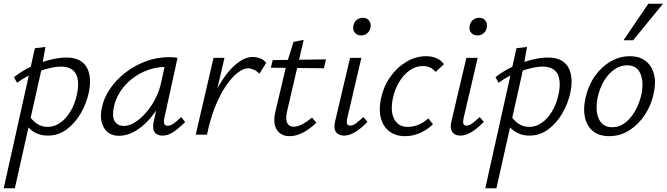

<svg xmlns="http://www.w3.org/2000/svg" viewBox="-43 -726 3594 1035"><path d="M-23 289 145 -466 202 -473 180 -349 37 289ZM216 5Q183 5 156.5 -6.5Q130 -18 112 -37.5Q94 -57 86 -80L111 -108Q128 -79 154 -60.5Q180 -42 214 -42Q250 -42 281.5 -64Q313 -86 337 -126Q361 -166 372 -218Q387 -289 366 -328Q345 -367 285 -367Q263 -367 234 -361Q205 -355 173 -344Q141 -333 109 -317Q77 -301 49 -280L32 -310Q77 -345 128 -368.5Q179 -392 228 -404Q277 -416 314 -416Q368 -416 398.5 -392.5Q429 -369 438 -327.5Q447 -286 437 -233Q424 -169 392 -114.5Q360 -60 315 -27.5Q270 5 216 5Z M599 6Q542 6 517.5 -37Q493 -80 505 -140Q516 -198 550.5 -248Q585 -298 635.5 -336.5Q686 -375 745.5 -396.5Q805 -418 868 -418Q883 -418 894 -417Q905 -416 914 -414L843 -90Q834 -48 860 -48Q876 -48 894 -61Q912 -74 934 -95L955 -68Q920 -33 891 -14Q862 5 834 5Q815 5 801.5 -3Q788 -11 784 -28.5Q780 -46 786 -73L824 -243L861 -277Q849 -221 822 -170Q795 -119 758.5 -79Q722 -39 681 -16.5Q640 6 599 6ZM624 -47Q654 -47 686 -67.5Q718 -88 746.5 -121.5Q775 -155 795.5 -196Q816 -237 825 -278L849 -389L882 -362Q875 -364 866 -364.5Q857 -365 848 -365Q799 -365 753 -348Q707 -331 669 -301.5Q631 -272 604.5 -231Q578 -190 569 -140Q561 -94 577 -70.5Q593 -47 624 -47Z M1040 0Q1070 -133 1117 -226.5Q1164 -320 1217.5 -369.5Q1271 -419 1319 -419Q1338 -419 1359 -411.5Q1380 -404 1392 -387L1355 -328Q1344 -342 1326 -350Q1308 -358 1294 -358Q1269 -358 1237.5 -333.5Q1206 -309 1174.5 -262.5Q1143 -216 1116.5 -150Q1090 -84 1073 0ZM1012 0 1108 -414H1167L1071 0Z M1518 8Q1472 8 1449.5 -26Q1427 -60 1441 -122L1503 -384L1539 -500L1594 -511L1505 -128Q1495 -86 1504.5 -64.5Q1514 -43 1540 -43Q1561 -43 1586 -56Q1611 -69 1639 -92L1662 -65Q1625 -28 1588 -10Q1551 8 1518 8ZM1417 -361 1427 -402 1714 -406 1703 -358Z M1812 5Q1793 5 1779.5 -3.5Q1766 -12 1761.5 -29.5Q1757 -47 1764 -74L1844 -414H1905L1829 -89Q1825 -71 1827.5 -60Q1830 -49 1845 -49Q1860 -49 1876.5 -61.5Q1893 -74 1916 -95L1938 -69Q1904 -34 1872.5 -14.5Q1841 5 1812 5ZM1904 -535Q1889 -535 1878.5 -542Q1868 -549 1863.5 -561Q1859 -573 1862 -587Q1865 -606 1879 -618Q1893 -630 1913 -630Q1928 -630 1938 -623Q1948 -616 1952.5 -604Q1957 -592 1954 -577Q1951 -559 1937 -547Q1923 -535 1904 -535Z M2141 8Q2091 8 2057 -17Q2023 -42 2010.5 -87.5Q1998 -133 2010 -192Q2023 -257 2059 -309Q2095 -361 2146 -392Q2197 -423 2254 -423Q2285 -423 2309.5 -412.5Q2334 -402 2350 -380L2305 -338Q2293 -354 2276 -362Q2259 -370 2236 -370Q2198 -370 2165 -346.5Q2132 -323 2108.5 -283.5Q2085 -244 2075 -197Q2060 -126 2082 -84Q2104 -42 2155 -42Q2186 -42 2215 -54.5Q2244 -67 2266 -88L2291 -56Q2261 -27 2222 -9.5Q2183 8 2141 8Z M2439 5Q2420 5 2406.5 -3.5Q2393 -12 2388.5 -29.5Q2384 -47 2391 -74L2471 -414H2532L2456 -89Q2452 -71 2454.5 -60Q2457 -49 2472 -49Q2487 -49 2503.5 -61.5Q2520 -74 2543 -95L2565 -69Q2531 -34 2499.5 -14.5Q2468 5 2439 5ZM2531 -535Q2516 -535 2505.5 -542Q2495 -549 2490.5 -561Q2486 -573 2489 -587Q2492 -606 2506 -618Q2520 -630 2540 -630Q2555 -630 2565 -623Q2575 -616 2579.5 -604Q2584 -592 2581 -577Q2578 -559 2564 -547Q2550 -535 2531 -535Z M2573 289 2741 -466 2798 -473 2776 -349 2633 289ZM2812 5Q2779 5 2752.5 -6.5Q2726 -18 2708 -37.5Q2690 -57 2682 -80L2707 -108Q2724 -79 2750 -60.5Q2776 -42 2810 -42Q2846 -42 2877.5 -64Q2909 -86 2933 -126Q2957 -166 2968 -218Q2983 -289 2962 -328Q2941 -367 2881 -367Q2859 -367 2830 -361Q2801 -355 2769 -344Q2737 -333 2705 -317Q2673 -301 2645 -280L2628 -310Q2673 -345 2724 -368.5Q2775 -392 2824 -404Q2873 -416 2910 -416Q2964 -416 2994.5 -392.5Q3025 -369 3034 -327.5Q3043 -286 3033 -233Q3020 -169 2988 -114.5Q2956 -60 2911 -27.5Q2866 5 2812 5Z M3241 8Q3188 8 3155 -18Q3122 -44 3111 -89.5Q3100 -135 3112 -192Q3125 -258 3160 -310Q3195 -362 3245 -392.5Q3295 -423 3352 -423Q3404 -423 3437 -397.5Q3470 -372 3482 -327Q3494 -282 3481 -223Q3468 -160 3433.5 -107.5Q3399 -55 3349.5 -23.5Q3300 8 3241 8ZM3257 -40Q3296 -40 3328 -65Q3360 -90 3382.5 -131Q3405 -172 3415 -219Q3428 -285 3409 -329.5Q3390 -374 3337 -374Q3302 -374 3269.5 -352Q3237 -330 3213 -290Q3189 -250 3178 -197Q3165 -126 3186 -83Q3207 -40 3257 -40ZM3318 -509 3452 -706H3531L3370 -509Z"/></svg>

Font: Ysabeau Infant
Style: Italic
Weight: 400
Italic angle: -12°
Designer: Christian Thalmann (Catharsis Fonts)
Version: Version 2.001;gftools[0.9.30]; featfreeze: ss01,ss02,lnum